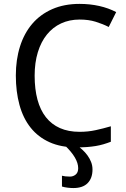

<svg xmlns="http://www.w3.org/2000/svg" viewBox="-20 -744 643 982"><path d="M387.2 -644Q335 -644 292.5 -624.3Q250 -604.5 220 -567.4Q189.9 -530.3 173.6 -477.1Q157.2 -423.8 157.2 -356.9Q157.2 -288.1 171.6 -234.6Q186 -181.2 214.8 -144.5Q243.7 -107.9 286.6 -88.9Q329.6 -69.8 387.2 -69.8Q430.7 -69.8 469.7 -78.4Q508.8 -86.9 546.9 -98.1V-19Q527.8 -11.7 508.8 -6.1Q489.7 -0.5 469 2.9Q448.2 6.3 424.6 8.1Q400.9 9.8 372.1 9.8Q292 9.8 233.4 -16.6Q174.8 -43 136.5 -91.3Q98.1 -139.6 79.6 -207.5Q61 -275.4 61 -357.9Q61 -439 82.3 -506.3Q103.5 -573.7 144.8 -622.1Q186 -670.4 247.1 -697.3Q308.1 -724.1 387.2 -724.1Q439.9 -724.1 487.8 -713.4Q535.6 -702.6 574.2 -682.1L536.1 -606Q505.4 -621.6 469.2 -632.8Q433.1 -644 387.2 -644ZM379.9 116.2Q379.9 64.9 312 0H375Q387.7 9.3 401.6 22Q415.5 34.7 427 50.3Q438.5 65.9 445.8 84.2Q453.1 102.5 453.1 123Q453.1 167 428.5 192.4Q403.8 217.8 355 217.8Q340.8 217.8 325.2 215.8Q309.6 213.9 296.9 210V154.8Q303.7 156.7 314.7 158Q325.7 159.2 337.9 159.2Q354.5 159.2 367.2 148.7Q379.9 138.2 379.9 116.2Z"/></svg>

Font: WenQuanYi Micro Hei
Style: Regular
Weight: 400
Foundry: Ascender Corporation
Version: Version 0.2.0-beta